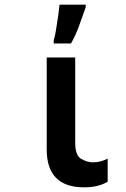

<svg xmlns="http://www.w3.org/2000/svg" viewBox="-20 -792 540 822"><path d="M284 -606Q305 -643 319.5 -684Q334 -725 347 -761V-772H235Q234 -759 229.5 -727.5Q225 -696 220 -665Q215 -634 210 -620V-606ZM441 -14V-113Q428 -106 412 -101.5Q396 -97 377 -97Q354 -97 328 -111.5Q302 -126 302 -180V-546H180V-152Q180 10 340 10Q401 10 441 -14Z"/></svg>

Font: Noto Sans Mono UI Condensed
Style: Bold
Weight: 700
Width: 3
Designer: Monotype Design team
Foundry: Monotype Imaging Inc.
Version: 1.000